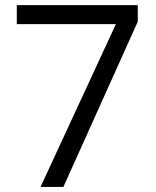

<svg xmlns="http://www.w3.org/2000/svg" viewBox="-20 -734 612 754"><path d="M139.2 0 435.1 -639.2H45.9V-713.9H521V-648.9L229 0Z"/></svg>

Font: f02954597
Style: Regular
Weight: 400
Foundry: Ascender Corporation
Version: Version 1.10